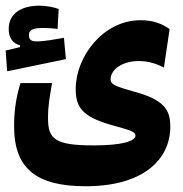

<svg xmlns="http://www.w3.org/2000/svg" viewBox="-38 -478 644 677"><path d="M264.2 178.7C467.3 178.7 562.5 84.5 562.5 -31.7C562.5 -88.4 543 -125 439 -153.8C359.9 -175.8 352.1 -181.2 352.1 -199.7C352.1 -229 388.2 -262.7 451.7 -262.7C486.8 -262.7 517.1 -252 540 -239.7L560.1 -375.5C533.7 -394 502.9 -406.7 458 -406.7C324.2 -406.7 229 -276.9 229 -164.6C229 -102.1 249.5 -67.4 353.5 -37.6C414.1 -20 439.5 -16.1 439.5 0.5C439.5 20 390.1 34.7 293.5 34.7C155.3 34.7 131.3 12.7 131.3 -62C131.3 -106.4 136.7 -129.9 145.5 -185.1H34.2C17.6 -131.8 11.7 -83 11.7 -32.7C11.7 114.7 87.9 178.7 264.2 178.7ZM-12.7 -226.6 194.3 -269.5 187.5 -344.7C158.2 -339.4 116.2 -332 95.2 -332C73.7 -332 64 -335.9 64 -354.5C64 -375 81.1 -379.4 119.1 -379.4C130.4 -379.4 149.9 -377.9 165 -376L168.9 -446.3C152.8 -452.6 124.5 -458 102.1 -458C38.1 -458 -7.3 -431.6 -7.3 -375.5C-7.3 -344.2 6.8 -325.7 32.7 -317.9V-312L-18.1 -299.8Z"/></svg>

Font: CaskaydiaCove Nerd Font
Style: Bold
Weight: 700
Designer: Aaron Bell
Foundry: Saja Typeworks
Version: Version 2111.1;Nerd Fonts 2.3.0